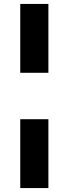

<svg xmlns="http://www.w3.org/2000/svg" viewBox="-20 -762 349 976"><path d="M83 -392V-742H226V-392ZM83 194V-156H226V194Z"/></svg>

Font: Montserrat Z
Style: Bold
Weight: 700
Designer: Julieta Ulanovsky
Foundry: Julieta Ulanovsky
Version: Version 8.000